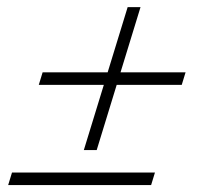

<svg xmlns="http://www.w3.org/2000/svg" viewBox="-20 -532 615 552"><path d="M102.5 -324H289.5L347 -511.5H384L326.5 -324H513.5L502.5 -288H315.5L258 -100.5H221L278.5 -288H91.5ZM14.5 -36H425.5L414.5 0H3.5Z"/></svg>

Font: Newsreader Display Medium
Style: Italic
Weight: 500
Italic angle: -17°
Designer: Hugues Gentile
Foundry: Production Type
Version: Version 1.001